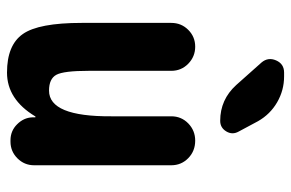

<svg xmlns="http://www.w3.org/2000/svg" viewBox="-160 -650 819 540"><g transform="rotate(90 250.0 -380.5)"><path d="M376 -519.5Q405.3 -519.5 425.3 -500Q445.3 -480.5 445.3 -452.1V-66.4Q445.3 -39.1 425.8 -19.5Q406.2 0 378.9 0H375Q348.6 0 330.1 -18.6Q311.5 -37.1 310.5 -61.5V-69.3Q310.5 -70.3 309.6 -70.3Q307.6 -70.3 307.6 -69.3Q259.8 9.8 184.6 9.8Q107.4 9.8 76.2 -34.7Q44.9 -79.1 44.9 -200.2V-452.1Q44.9 -480.5 64.5 -500Q84 -519.5 111.8 -519.5Q139.6 -519.5 159.7 -500Q179.7 -480.5 179.7 -452.1V-219.7Q179.7 -149.4 190.9 -128.9Q202.1 -108.4 235.4 -108.4Q308.6 -108.4 307.6 -283.2V-452.1Q307.6 -480.5 327.6 -500Q347.7 -519.5 376 -519.5ZM195.3 -769.5Q234.4 -769.5 268.1 -750Q301.8 -730.5 321.3 -696.3L350.6 -641.6Q360.4 -624 350.1 -606.9Q339.8 -589.8 320.3 -589.8Q260.7 -589.8 219.7 -634.8L156.2 -706.1Q140.6 -724.6 150.4 -747.1Q160.2 -769.5 184.6 -769.5Z"/></g></svg>

Font: Rounded-X Mgen+ 1m bold
Style: Bold
Weight: 700
Designer: [Source Han Sans]
Ryoko NISHIZUKA  (kana & ideographs); Paul D. Hunt (Latin, Greek & Cyrillic); Wenlong ZHANG  (bopomofo
Version: Version 1.059.20150602